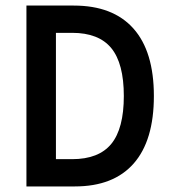

<svg xmlns="http://www.w3.org/2000/svg" viewBox="-20 -670 620 690"><path d="M75 0V-650H245Q386 -650 459.5 -567.5Q533 -485 533 -325Q533 -165 460.5 -82.5Q388 0 249 0ZM181 -98H239Q335 -98 380 -153Q425 -208 425 -325Q425 -442 380 -497Q335 -552 239 -552H181Z"/></svg>

Font: Sometype Mono SemiBold
Style: Regular
Weight: 600
Designer: Ryoichi Tsunekawa
Foundry: Dharma Type
Version: Version 1.001